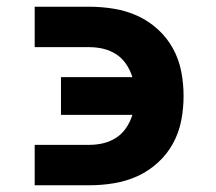

<svg xmlns="http://www.w3.org/2000/svg" viewBox="-20 -550 640 570"><path d="M83 0V-120H246Q267 -120 287.5 -125Q308 -130 325.5 -141.5Q343 -153 355 -171Q367 -189 373 -209H161V-321H373Q367 -341 355 -359Q343 -377 325.5 -388.5Q308 -400 287.5 -405Q267 -410 246 -410H83V-530H246Q282 -530 318.5 -524Q355 -518 388 -503Q421 -488 448.5 -463Q476 -438 493.5 -406Q511 -374 518 -338Q525 -302 525 -265Q525 -228 518 -192Q511 -156 493.5 -124Q476 -92 448.5 -67Q421 -42 388 -27Q355 -12 318.5 -6Q282 0 246 0Z"/></svg>

Font: Iosevka Curly Slab HvEx
Style: Regular
Weight: 900
Width: 7
Monospace: yes
Designer: Belleve Invis
Foundry: Belleve Invis
Version: Version 11.1.0; ttfautohint (v1.8.3)